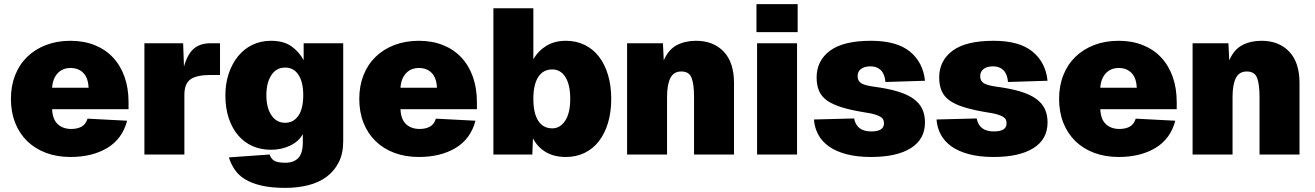

<svg xmlns="http://www.w3.org/2000/svg" viewBox="-20 -750 6384 932"><path d="M322 12Q257 12 203.5 -8Q150 -28 112 -65Q74 -102 53.5 -154Q33 -206 33 -270Q33 -333 53.5 -385Q74 -437 112 -474Q150 -511 203.5 -531.5Q257 -552 322 -552Q387 -552 439.5 -531Q492 -510 528.5 -471Q565 -432 584.5 -377Q604 -322 604 -254V-220H233Q235 -171 260 -147.5Q285 -124 326 -124Q355 -124 375.5 -135Q396 -146 405 -174L597 -164Q574 -76 501 -32Q428 12 322 12ZM410 -324Q408 -372 384.5 -396Q361 -420 322 -420Q284 -420 260 -394.5Q236 -369 233 -324Z M681 0V-540H869L873 -427Q890 -487 920.5 -513.5Q951 -540 1002 -540H1048V-386H1000Q936 -386 905.5 -365.5Q875 -345 875 -289V0Z M1365 162Q1298 162 1250 151Q1202 140 1170 120.5Q1138 101 1119.5 73.5Q1101 46 1091 14L1289 0Q1295 20 1311 30Q1327 40 1365 40Q1406 40 1428 17Q1450 -6 1450 -60V-99Q1431 -64 1389 -43.5Q1347 -23 1295 -23Q1246 -23 1205.5 -41Q1165 -59 1136 -93Q1107 -127 1090.5 -176Q1074 -225 1074 -286Q1074 -345 1090.5 -393.5Q1107 -442 1136 -477.5Q1165 -513 1205.5 -532.5Q1246 -552 1295 -552Q1356 -552 1393.5 -526Q1431 -500 1454 -458V-540H1646V-64Q1646 -5 1624.5 37.5Q1603 80 1565.5 108Q1528 136 1476.5 149Q1425 162 1365 162ZM1364 -154Q1405 -154 1428.5 -188.5Q1452 -223 1452 -288Q1452 -351 1429 -386.5Q1406 -422 1364 -422Q1321 -422 1297 -385Q1273 -348 1273 -288Q1273 -227 1297.5 -190.5Q1322 -154 1364 -154Z M2013 12Q1948 12 1894.5 -8Q1841 -28 1803 -65Q1765 -102 1744.5 -154Q1724 -206 1724 -270Q1724 -333 1744.5 -385Q1765 -437 1803 -474Q1841 -511 1894.5 -531.5Q1948 -552 2013 -552Q2078 -552 2130.5 -531Q2183 -510 2219.5 -471Q2256 -432 2275.5 -377Q2295 -322 2295 -254V-220H1924Q1926 -171 1951 -147.5Q1976 -124 2017 -124Q2046 -124 2066.5 -135Q2087 -146 2096 -174L2288 -164Q2265 -76 2192 -32Q2119 12 2013 12ZM2101 -324Q2099 -372 2075.5 -396Q2052 -420 2013 -420Q1975 -420 1951 -394.5Q1927 -369 1924 -324Z M2727 12Q2670 12 2630 -11.5Q2590 -35 2567 -78L2564 0H2375V-710H2569V-462Q2592 -503 2632 -527.5Q2672 -552 2727 -552Q2777 -552 2818 -532Q2859 -512 2887.5 -475Q2916 -438 2931.5 -386Q2947 -334 2947 -270Q2947 -206 2931.5 -154Q2916 -102 2887.5 -65Q2859 -28 2818 -8Q2777 12 2727 12ZM2661 -127Q2699 -127 2723.5 -164Q2748 -201 2748 -270Q2748 -339 2724.5 -376Q2701 -413 2661 -413Q2616 -413 2592.5 -376Q2569 -339 2569 -270Q2569 -201 2592.5 -164Q2616 -127 2661 -127Z M3024 0V-540H3198L3202 -457Q3225 -510 3265.5 -531Q3306 -552 3358 -552Q3443 -552 3493 -499.5Q3543 -447 3543 -347V0H3349V-280Q3349 -339 3337.5 -371Q3326 -403 3287 -403Q3250 -403 3234 -371Q3218 -339 3218 -280V0Z M3655 0V-540H3849V0ZM3652 -594V-730H3852V-594Z M4208 12Q4140 12 4089 -1.5Q4038 -15 4004 -39Q3970 -63 3952 -96.5Q3934 -130 3931 -170L4126 -175Q4138 -112 4209 -112Q4271 -112 4271 -151Q4271 -161 4267.5 -169Q4264 -177 4254 -183Q4244 -189 4226.5 -194.5Q4209 -200 4180 -204Q4112 -215 4066.5 -229Q4021 -243 3994 -262.5Q3967 -282 3955.5 -309.5Q3944 -337 3944 -374Q3944 -455 4008.5 -503.5Q4073 -552 4208 -552Q4333 -552 4397 -499.5Q4461 -447 4470 -358L4278 -352Q4275 -390 4256 -409Q4237 -428 4206 -428Q4177 -428 4160 -415.5Q4143 -403 4143 -380Q4143 -357 4160.5 -346Q4178 -335 4224 -329Q4291 -320 4337.5 -306Q4384 -292 4413.5 -271Q4443 -250 4456.5 -221.5Q4470 -193 4470 -156Q4470 -74 4401.5 -31Q4333 12 4208 12Z M4803 12Q4735 12 4684 -1.5Q4633 -15 4599 -39Q4565 -63 4547 -96.5Q4529 -130 4526 -170L4721 -175Q4733 -112 4804 -112Q4866 -112 4866 -151Q4866 -161 4862.5 -169Q4859 -177 4849 -183Q4839 -189 4821.5 -194.5Q4804 -200 4775 -204Q4707 -215 4661.5 -229Q4616 -243 4589 -262.5Q4562 -282 4550.5 -309.5Q4539 -337 4539 -374Q4539 -455 4603.5 -503.5Q4668 -552 4803 -552Q4928 -552 4992 -499.5Q5056 -447 5065 -358L4873 -352Q4870 -390 4851 -409Q4832 -428 4801 -428Q4772 -428 4755 -415.5Q4738 -403 4738 -380Q4738 -357 4755.5 -346Q4773 -335 4819 -329Q4886 -320 4932.5 -306Q4979 -292 5008.5 -271Q5038 -250 5051.5 -221.5Q5065 -193 5065 -156Q5065 -74 4996.5 -31Q4928 12 4803 12Z M5410 12Q5345 12 5291.5 -8Q5238 -28 5200 -65Q5162 -102 5141.5 -154Q5121 -206 5121 -270Q5121 -333 5141.5 -385Q5162 -437 5200 -474Q5238 -511 5291.5 -531.5Q5345 -552 5410 -552Q5475 -552 5527.5 -531Q5580 -510 5616.5 -471Q5653 -432 5672.5 -377Q5692 -322 5692 -254V-220H5321Q5323 -171 5348 -147.5Q5373 -124 5414 -124Q5443 -124 5463.5 -135Q5484 -146 5493 -174L5685 -164Q5662 -76 5589 -32Q5516 12 5410 12ZM5498 -324Q5496 -372 5472.5 -396Q5449 -420 5410 -420Q5372 -420 5348 -394.5Q5324 -369 5321 -324Z M5769 0V-540H5943L5947 -457Q5970 -510 6010.5 -531Q6051 -552 6103 -552Q6188 -552 6238 -499.5Q6288 -447 6288 -347V0H6094V-280Q6094 -339 6082.5 -371Q6071 -403 6032 -403Q5995 -403 5979 -371Q5963 -339 5963 -280V0Z"/></svg>

Font: Geist Black
Style: Regular
Weight: 400
Designer: Basement.studio, Andrés Briganti, Mateo Zaragoza
Foundry: Basement.studio, Vercel, Andrés Briganti, Guido Ferreyra, Mateo Zaragoza
Version: Version 1.401